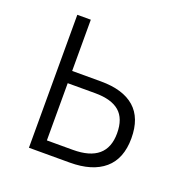

<svg xmlns="http://www.w3.org/2000/svg" viewBox="-102 -627 703 722"><g transform="rotate(20 250.0 -266.0)"><path d="M88 0V-532H142V-327H257Q346 -327 392 -286.5Q438 -246 438 -165Q438 -83 389.5 -41.5Q341 0 251 0ZM142 -49H246Q381 -49 381 -164Q381 -223 349 -250.5Q317 -278 252 -278H142Z"/></g></svg>

Font: Noto Sans Mono ExtraCondensed Light
Style: Regular
Weight: 300
Width: 2
Designer: Monotype Design Team
Foundry: Monotype Imaging Inc.
Version: Version 2.014; ttfautohint (v1.8.4.7-5d5b)